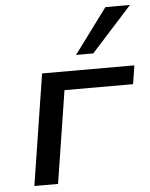

<svg xmlns="http://www.w3.org/2000/svg" viewBox="-54 -812 668 856"><g transform="rotate(-5 280.0 -383.5)"><path d="M65 0 143 -497H556L543 -414H236L171 0ZM301 -566 450 -767H560L378 -566Z"/></g></svg>

Font: Nunito Sans 7pt SemiExpanded Medium
Style: Italic
Weight: 500
Width: 6
Italic angle: -9°
Designer: Vernon Adams
Foundry: Vernon Adams
Version: Version 3.101;gftools[0.9.27]